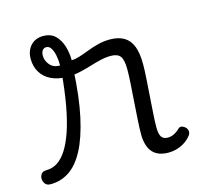

<svg xmlns="http://www.w3.org/2000/svg" viewBox="-180 -695 840 811"><g transform="rotate(-15 240.5 -289.5)"><path d="M-55 17Q-71 17 -78.5 7.5Q-86 -2 -86.5 -14Q-87 -26 -80 -35.5Q-73 -45 -57 -45Q-31 -45 -9 -59Q13 -73 32 -102.5Q51 -132 66.5 -177.5Q82 -223 93.5 -286.5Q105 -350 112 -432L163 -426Q157 -306 138.5 -222Q120 -138 92 -85Q64 -32 27 -7.5Q-10 17 -55 17ZM461 17Q438 17 420.5 10.5Q403 4 391.5 -9Q380 -22 374 -42Q368 -62 368 -87Q368 -117 370.5 -154Q373 -191 375.5 -229.5Q378 -268 380.5 -304Q383 -340 383 -367Q383 -410 371 -425.5Q359 -441 330 -441Q308 -441 284.5 -435.5Q261 -430 237 -422.5Q213 -415 186 -409Q159 -403 130 -403Q90 -403 60.5 -417Q31 -431 15.5 -457Q0 -483 0 -516Q0 -551 20.5 -573.5Q41 -596 75 -596Q109 -596 128.5 -576.5Q148 -557 157 -527.5Q166 -498 166 -466Q181 -466 200.5 -472Q220 -478 243 -487Q266 -496 291.5 -502.5Q317 -509 344 -509Q381 -509 405.5 -494.5Q430 -480 441.5 -450Q453 -420 453 -372Q453 -345 450.5 -309Q448 -273 445.5 -234.5Q443 -196 440.5 -160.5Q438 -125 438 -100Q438 -70 446.5 -57.5Q455 -45 474 -45Q484 -45 493 -48Q502 -51 511 -57Q520 -63 528 -71Q535 -77 543.5 -74.5Q552 -72 559 -65Q566 -57 566.5 -48.5Q567 -40 562 -32Q551 -17 535 -6Q519 5 500 11Q481 17 461 17ZM113 -457Q113 -480 109 -500.5Q105 -521 97 -534Q89 -547 76 -547Q65 -547 59 -538.5Q53 -530 53 -515Q53 -494 68.5 -475.5Q84 -457 113 -457Z"/></g></svg>

Font: Playwrite BE WAL Light
Style: Regular
Weight: 300
Version: Version 1.002